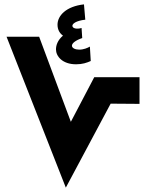

<svg xmlns="http://www.w3.org/2000/svg" viewBox="-20 -858 678 878"><path d="M395 -579 391 -645C381 -639 363 -631 342 -631C324 -631 309 -638 309 -649C309 -660 324 -673 356 -684L353 -730C329 -723 311 -729 311 -740C311 -749 326 -763 370 -768L364 -838C282 -829 243 -786 243 -745C243 -721 254 -705 268 -695C243 -674 236 -650 236 -632C236 -601 265 -564 328 -564C357 -564 377 -571 395 -579ZM486 -384 618 -383V-505H411L304 -301L159 -690H10L281 0Z"/></svg>

Font: Noto Sans Arabic UI Extra
Style: Regular
Weight: 800
Designer: Nadine Chahine - Monotype Design Team
Foundry: Monotype Imaging Inc.
Version: Version 1.900